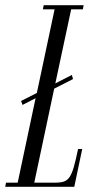

<svg xmlns="http://www.w3.org/2000/svg" viewBox="-61 -719 397 739"><path d="M-40.9 0 -37.9 -16H7.1L76 -341.1L25.6 -315.1L20.2 -330.4L80.8 -361.1L149.1 -683H104.1L107.1 -699H260.9L257.9 -683H212.9L152 -398L215.6 -430.5L220 -414.6L147.6 -377.8L70.9 -16H152.4Q172 -16 184.8 -20.2Q197.6 -24.4 206.6 -37.3Q215.5 -50.2 223 -76Q230.5 -101.8 239.5 -145.5H255.5L224.9 0Z"/></svg>

Font: Emberly Black
Style: Italic
Weight: 900
Italic angle: -12°
Designer: Rajesh Rajput
Foundry: Rajesh Rajput
Version: Version 1.000